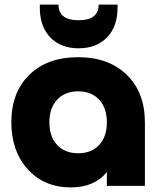

<svg xmlns="http://www.w3.org/2000/svg" viewBox="-20 -816 718 843"><path d="M291 6.8Q173.8 6.8 101.8 -72.8Q29.8 -152.3 29.8 -278.8Q29.8 -410.6 108.9 -487.8Q188 -564.9 323.2 -564.9Q457 -564.9 536.6 -487.5Q616.2 -410.2 616.2 -278.8V0H449.2V-61Q395 6.8 291 6.8ZM231 -179.4Q265.1 -143.1 323.2 -143.1Q381.3 -143.1 415.3 -179.4Q449.2 -215.8 449.2 -278.8Q449.2 -341.8 415.3 -378.4Q381.3 -415 323.2 -415Q265.1 -415 231 -378.4Q196.8 -341.8 196.8 -278.8Q196.8 -215.8 231 -179.4ZM154.8 -782.2V-795.9H236.8Q236.8 -727.1 325.2 -727.1Q413.1 -727.1 413.1 -795.9H496.1V-782.2Q496.1 -699.2 449.7 -651.6Q403.3 -604 325.2 -604Q247.1 -604 200.9 -651.6Q154.8 -699.2 154.8 -782.2Z"/></svg>

Font: Biathlonist
Style: Bold
Weight: 700
Designer: Go4gold
Foundry: Go4gold
Version: Version 3.010;FEAKit 1.0